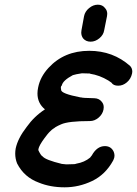

<svg xmlns="http://www.w3.org/2000/svg" viewBox="-20 -770 585 820"><path d="M256 30Q195 30 146 10Q83 -13 53 -72Q45 -92 45 -114Q45 -125 47 -136Q56 -179 94 -228Q126 -273 172 -303Q140 -329 140 -371Q140 -383 143 -397Q152 -442 187 -480Q254 -553 361 -553Q463 -553 536 -488Q545 -478 545 -464Q545 -460 544 -456Q539 -433 522 -418.5Q505 -404 485 -404Q464 -404 456 -417Q455 -417 443 -426Q405 -449 365 -455V-456L330 -457Q303 -453 291 -449Q248 -426 244 -405Q241 -403 240 -398V-394Q240 -390 241 -387V-386Q241 -370 324 -354Q330 -354 331 -353Q337 -353 341 -352Q362 -351 382.5 -350.5Q403 -350 414 -336Q423 -326 423 -312Q423 -307 422 -302Q418 -282 401 -267.5Q384 -253 364 -253Q272 -253 241 -239Q227 -233 217 -227Q211 -222 207 -220Q203 -218 191 -206Q191 -205 190 -205Q185 -200 170 -180Q147 -149 144 -133V-128Q155 -105 162 -102Q174 -87 244 -70L263 -68L298 -69Q301 -70 303 -70Q305 -70 306 -71Q341 -77 365 -97Q365 -98 367.5 -100.5Q370 -103 372 -106Q394 -146 428 -146Q455 -146 466 -121Q469 -113 469 -105Q469 -101 468 -97Q466 -90 463 -84Q430 -24 373.5 3Q317 30 256 30ZM339 -701Q343 -721 360.5 -735.5Q378 -750 398 -750Q418 -750 429 -735Q438 -725 438 -711Q438 -706 437 -701L425 -641Q422 -621 404.5 -606.5Q387 -592 367 -592Q347 -592 335 -606Q327 -617 327 -631Q327 -636 328 -641Z"/></svg>

Font: Bad Comic
Style: Italic
Weight: 400
Italic angle: -11°
Designer: GGBotNet
Foundry: GGBotNet
Version: 0.95